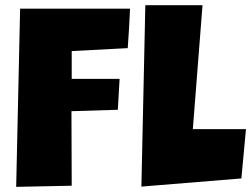

<svg xmlns="http://www.w3.org/2000/svg" viewBox="-20 -727 963 736"><path d="M254.9 -15.1 253.9 -300.8 431.6 -306.2 438.5 -424.8H254.9V-531.2L469.7 -542.5C473.6 -592.8 476.1 -643.6 478.5 -693.8H57.1L42 -10.7ZM905.3 -43 922.9 -231.9H719.2L756.3 -707H537.1L522 -11.7Z"/></svg>

Font: Luckiest Guy
Style: Regular
Weight: 400
Designer: Astigmatic (AOETI)
Foundry: Astigmatic (AOETI)
Version: Version 1.001